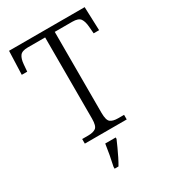

<svg xmlns="http://www.w3.org/2000/svg" viewBox="-222 -826 1033 1159"><g transform="rotate(-30 295.0 -246.5)"><path d="M147 0V-32H189Q224 -32 242 -45Q260 -58 260 -109V-675H139Q98 -675 84 -655.5Q70 -636 67 -599L63 -550H25L31 -714H558L564 -550H526L522 -599Q519 -636 505.5 -655.5Q492 -675 449 -675H327V-111Q327 -59 344.5 -45.5Q362 -32 398 -32H439V0ZM227 208Q235 173 242 134.5Q249 96 254 61H327V71Q318 92 305.5 119.5Q293 147 279.5 174Q266 201 254 221H227Z"/></g></svg>

Font: Noto Serif Sinhala Light
Style: Regular
Weight: 300
Designer: Jelle Bosma - Monotype Design Team
Foundry: Monotype Imaging Inc.
Version: Version 2.007; ttfautohint (v1.8.4.7-5d5b)